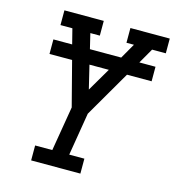

<svg xmlns="http://www.w3.org/2000/svg" viewBox="-109 -827 837 919"><g transform="rotate(15 309.5 -367.5)"><path d="M129 0V-74H214L251 -295L194 -515H82V-587H175L156 -662H97V-735H292V-662H245L263 -587H418L461 -662H424V-735H619V-662H551L508 -587H588V-515H466L333 -286L298 -74H373V0ZM308 -399 376 -515H280Z"/></g></svg>

Font: Iosevka Etoile Oblique
Style: Regular
Weight: 400
Italic angle: -9°
Designer: Belleve Invis
Foundry: Belleve Invis
Version: Version 15.5.2; ttfautohint (v1.8.4)